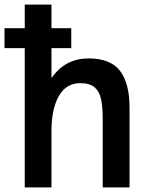

<svg xmlns="http://www.w3.org/2000/svg" viewBox="-30 -810 650 830"><path d="M77 -602H-10.5V-688H77V-790H192.5V-688H278V-602H192.5V-472.5Q223.5 -516.5 263.5 -537Q303.5 -557.5 352.5 -557.5Q448 -557.5 489 -503.5Q530 -449.5 530 -345.5V0H414V-294Q414 -348.5 406.8 -381.8Q399.5 -415 378.5 -432.8Q357.5 -450.5 317.5 -450.5Q255.5 -450.5 224 -394.2Q192.5 -338 192.5 -244.5V0H77Z"/></svg>

Font: JuliaMono SemiBold
Style: Regular
Weight: 600
Monospace: yes
Designer: cormullion
Foundry: corm
Version: Version 0.055; ttfautohint (v1.8.4)